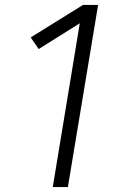

<svg xmlns="http://www.w3.org/2000/svg" viewBox="-20 -755 540 775"><path d="M193 0 302 -661 136 -557 104 -604 315 -735H376L254 0Z"/></svg>

Font: Iosevka Curly Light Oblique
Style: Regular
Weight: 300
Italic angle: -9°
Monospace: yes
Designer: Belleve Invis
Foundry: Belleve Invis
Version: Version 11.1.0; ttfautohint (v1.8.3)